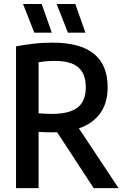

<svg xmlns="http://www.w3.org/2000/svg" viewBox="-20 -968 640 988"><path d="M62.5 0V-729.5Q105 -737.5 151.2 -743Q197.5 -748.5 251.5 -748.5Q534 -748.5 534 -519Q534 -438 495.5 -384.8Q457 -331.5 386 -307.5L590 0H462L274 -287.5Q262 -287 249 -287Q226 -287 210.2 -287.8Q194.5 -288.5 178.5 -289.5V0ZM247.5 -382Q336.5 -382 379 -414.5Q421.5 -447 421.5 -519Q421.5 -588 383.2 -621.2Q345 -654.5 264.5 -654.5Q238.5 -654.5 218.5 -652.8Q198.5 -651 178.5 -647.5V-385Q198 -383.5 213 -382.8Q228 -382 247.5 -382ZM329.5 -800 271.5 -947.5H367.5L419.5 -800ZM156.5 -800 98.5 -947.5H194.5L246.5 -800Z"/></svg>

Font: Encode Sans Condensed SemiBold
Style: Regular
Weight: 600
Width: 3
Designer: Multiple Designers
Foundry: Impallari Type
Version: Version 3.000; ttfautohint (v1.8.3) -l 8 -r 50 -G 200 -x 14 